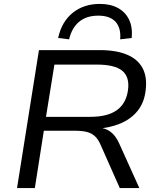

<svg xmlns="http://www.w3.org/2000/svg" viewBox="-20 -961 809 981"><path d="M67 0 179 -705H490Q574 -705 629.5 -681.5Q685 -658 709 -612Q733 -566 724 -498Q717 -437 683 -394.5Q649 -352 592.5 -329Q536 -306 463 -302L466 -310L483 -309Q519 -307 545 -287.5Q571 -268 589 -228L692 0H592L494 -221Q482 -249 465.5 -264.5Q449 -280 425 -286.5Q401 -293 362 -293H204L158 0ZM215 -364H440Q530 -364 577.5 -398.5Q625 -433 634 -501Q643 -568 604.5 -599.5Q566 -631 475 -631H258ZM333 -760 277 -767Q295 -850 351.5 -895.5Q408 -941 490 -941Q545 -941 583 -920Q621 -899 639.5 -860.5Q658 -822 653 -767L594 -760Q599 -818 570.5 -849.5Q542 -881 482 -881Q422 -881 384.5 -850Q347 -819 333 -760Z"/></svg>

Font: Nunito Sans 10pt SemiExpanded
Style: Italic
Weight: 400
Width: 6
Italic angle: -9°
Designer: Vernon Adams
Foundry: Vernon Adams
Version: Version 3.101;gftools[0.9.27]